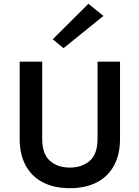

<svg xmlns="http://www.w3.org/2000/svg" viewBox="-20 -972 730 1006"><path d="M83.1 -649H201.1V-245Q201.1 -164.8 241.7 -129.4Q282.3 -93.9 346 -93.9Q409.9 -93.9 450.5 -129.4Q491.1 -164.8 491.1 -245V-649H608.9V-245Q608.9 -163.1 577.6 -105.1Q546.2 -47.1 487.4 -16.6Q428.5 14 346 14Q263.5 14 204.6 -16.6Q145.8 -47.1 114.4 -105.1Q83.1 -163.1 83.1 -245ZM312.9 -719.7 256.3 -766.1 443.3 -952.4 522 -888.6Z"/></svg>

Font: Karla
Style: Regular
Weight: 400
Designer: Jonathan Pinhorn
Version: Version 2.004;gftools[0.9.33]